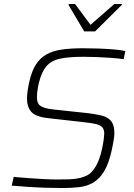

<svg xmlns="http://www.w3.org/2000/svg" viewBox="-20 -939 677 967"><path d="M295 8Q253 8 207.5 6.5Q162 5 118.5 2Q75 -1 39 -4L49 -48Q82 -45 122 -42Q162 -39 201 -37Q240 -35 269 -35Q304 -35 330.5 -36Q357 -37 379.5 -42Q402 -47 423 -58Q441 -69 455.5 -90.5Q470 -112 479.5 -138.5Q489 -165 494.5 -191.5Q500 -218 502.5 -238Q505 -258 505 -266Q505 -287 495 -298Q485 -309 462 -314.5Q439 -320 398 -324L222 -344Q159 -351 137.5 -376Q116 -401 116 -440Q116 -459 119 -481Q122 -503 128 -529Q140 -582 161.5 -615Q183 -648 215 -665.5Q247 -683 292.5 -689.5Q338 -696 397 -696Q437 -696 477.5 -694.5Q518 -693 553.5 -690Q589 -687 611 -682L603 -641Q575 -645 540.5 -647.5Q506 -650 470.5 -651.5Q435 -653 403 -653Q363 -653 332 -650.5Q301 -648 278.5 -642.5Q256 -637 238 -626Q220 -616 206 -595Q192 -574 183.5 -548Q175 -522 170.5 -496Q166 -470 166 -448Q166 -418 184 -405.5Q202 -393 246 -388L414 -370Q458 -365 490 -357.5Q522 -350 539 -330Q556 -310 556 -269Q556 -257 554 -243Q552 -229 549 -213.5Q546 -198 542 -179Q527 -113 503.5 -75Q480 -37 449 -19Q418 -1 379.5 3.5Q341 8 295 8ZM404 -781 325 -914 327 -919H358L436 -814L556 -919H594L593 -914L459 -781Z"/></svg>

Font: Saira Thin ExtraLight
Style: Italic
Weight: 250
Italic angle: -12°
Version: Version 1.101